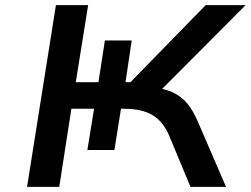

<svg xmlns="http://www.w3.org/2000/svg" viewBox="-20 -725 973 745"><path d="M85 0 197 -705H322L274 -406H362L387 -568H491L467 -406H486L778 -705H933L588 -359L562 -387Q615 -383 649.5 -367Q684 -351 707 -323Q730 -295 749 -250L857 0H719L635 -202Q612 -254 571.5 -278.5Q531 -303 459 -303H423L451 -313L424 -143H319L345 -303H257L210 0Z"/></svg>

Font: Nunito Sans 7pt Expanded SemiBold
Style: Italic
Weight: 600
Width: 7
Italic angle: -9°
Designer: Vernon Adams
Foundry: Vernon Adams
Version: Version 3.101;gftools[0.9.27]